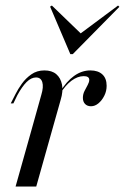

<svg xmlns="http://www.w3.org/2000/svg" viewBox="-20 -684 458 704"><path d="M95.2 -206.5 131.5 -336.3Q140.3 -365.3 135.1 -382.7Q129.8 -400 112.1 -400Q94.4 -400 77.4 -383.1Q60.5 -366.1 43.5 -334.7L29 -304.8H19.4L37.1 -339.5Q46 -357.3 60.1 -377Q74.2 -396.8 94.8 -411.3Q115.3 -425.8 142.7 -425.8Q170.2 -425.8 186.3 -412.1Q202.4 -398.4 207.3 -373.8Q212.1 -349.2 202.4 -317.7L171 -206.5ZM37.1 0 95.2 -206.5H171L112.9 0ZM313.7 -294.4Q300 -294.4 291.9 -302.8Q283.9 -311.3 283.9 -325Q283.9 -338.7 289.9 -350.4Q296 -362.1 301.6 -372.6Q307.3 -383.1 307.3 -391.1Q307.3 -404.8 287.1 -404.8Q264.5 -404.8 241.9 -387.9Q219.4 -371 200.8 -340.3V-347.6Q223.4 -385.5 251.6 -405.6Q279.8 -425.8 311.3 -425.8Q339.5 -425.8 355.2 -411.3Q371 -396.8 371 -369.4Q371 -350 362.5 -333.1Q354 -316.1 341.1 -305.2Q328.2 -294.4 313.7 -294.4ZM412.9 -663.7 417.7 -658.9 246.8 -485.5H237.9L163.7 -659.7L170.2 -663.7L286.3 -551.6L264.5 -553.2Z"/></svg>

Font: Playfair 144pt SemiCondensed
Style: Italic
Weight: 400
Width: 4
Italic angle: -15.6°
Designer: Claus Eggers Sørensen
Foundry: Claus Eggers Sørensen
Version: Version 2.203